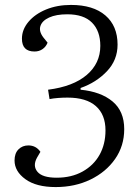

<svg xmlns="http://www.w3.org/2000/svg" viewBox="-20 -745 559 779"><path d="M457 -564Q457 -501 413.5 -455.5Q370 -410 307 -388V-381Q389 -373 436.5 -333.5Q484 -294 484 -221Q484 -153 447 -100Q410 -47 347 -16.5Q284 14 206 14Q127 14 83 -18Q39 -50 39 -94Q39 -123 55 -139Q71 -155 95 -155Q126 -155 144 -129L130 -105Q112 -72 132 -48Q152 -24 210 -24Q270 -24 315 -49Q360 -74 384 -117Q408 -160 408 -216Q408 -280 369 -314.5Q330 -349 254 -349Q235 -349 215.5 -347.5Q196 -346 181 -343L175 -381Q277 -394 332 -441Q387 -488 387 -559Q387 -619 353.5 -653Q320 -687 253 -687Q208 -687 179.5 -674Q151 -661 144 -639.5Q137 -618 156 -593L173 -572Q167 -556 153 -546Q139 -536 120 -536Q69 -536 69 -588Q69 -625 95.5 -656.5Q122 -688 167 -706.5Q212 -725 268 -725Q358 -725 407.5 -682.5Q457 -640 457 -564Z"/></svg>

Font: Literata 36pt Light
Style: Italic
Weight: 300
Italic angle: -2°
Designer: Latin by Veronika Burian and Jose Scaglione. Greek by Irene Vlachou. Cyrillic by Vera Evstafieva
Foundry: TypeTogether
Version: Version 3.002